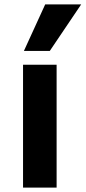

<svg xmlns="http://www.w3.org/2000/svg" viewBox="-20 -855 390 875"><path d="M85 0ZM85 -560H238V0H85ZM186 -835H350L207 -623H89Z"/></svg>

Font: Martel Sans ExtraBold
Style: Regular
Weight: 800
Designer: Dan Reynolds and Mathieu Réguer
Foundry: Dan Reynolds and Mathieu Réguer
Version: Version 1.002; ttfautohint (v1.1) -l 5 -r 5 -G 72 -x 0 -D la